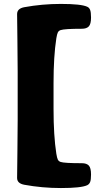

<svg xmlns="http://www.w3.org/2000/svg" viewBox="-20 -782 505 970"><path d="M69.3 -418.5Q69.3 -456.1 67.9 -581.5Q66.4 -707 66.4 -710.9Q66.4 -738.8 102.5 -745.6Q192.9 -762.2 287.6 -762.2Q389.6 -762.2 420.4 -748Q430.7 -743.7 435.3 -731.9Q439.9 -720.2 439.9 -693.4Q439.9 -660.6 428.7 -648.7Q417.5 -636.7 393.6 -636.7Q306.2 -636.7 286.1 -629.9Q276.4 -626.5 272.2 -618.2Q268.1 -609.9 264.6 -588.4Q250.5 -497.1 250.5 -362.3V-231.4Q250.5 -96.7 264.6 -5.4Q268.1 16.1 272.2 24.4Q276.4 32.7 286.1 36.1Q304.7 42.5 393.6 42.5Q417.5 42.5 428.7 54.4Q439.9 66.4 439.9 99.6Q439.9 126.5 435.3 137.7Q430.7 148.9 420.4 153.8Q389.6 168 287.6 168Q192.9 168 102.5 151.4Q66.4 144.5 66.4 117.2Q66.4 113.3 67.9 -12.2Q69.3 -137.7 69.3 -175.3Z"/></svg>

Font: Cooper* Black
Style: Regular
Weight: 900
Designer: Owen Earl
Foundry: indestructible type*
Version: Version 0.001